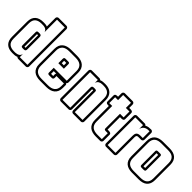

<svg xmlns="http://www.w3.org/2000/svg" viewBox="99 -1551 2432 2432"><g transform="rotate(45 1315.5 -334.5)"><path d="M260.7 18.6Q242.2 27.3 220.7 28.8Q199.2 30.3 179.2 30.3Q145 30.3 117.7 21.5Q90.3 12.7 71.3 -5.1Q52.2 -22.9 42.2 -49.3Q32.2 -75.7 32.2 -110.8V-384.8Q32.2 -419.9 42.5 -446.3Q52.7 -472.7 71.8 -490.2Q90.8 -507.8 117.9 -516.6Q145 -525.4 179.2 -525.4H203.1Q215.8 -525.4 228 -523.4Q240.2 -521.5 252 -517.1V-668.9Q252 -681.2 261 -690.2Q270 -699.2 282.2 -699.2H421.4Q433.6 -699.2 442.6 -690.2Q451.7 -681.2 451.7 -668.9V0Q451.7 12.2 442.6 21.2Q433.6 30.3 421.4 30.3H284.2Q277.3 30.3 271 27.1Q264.6 23.9 260.7 18.6ZM232.4 -359.9V-135.3H252V-359.9ZM282.2 -445.8Q276.4 -464.4 265.6 -474.4Q254.9 -484.4 241 -489Q227.1 -493.7 211.2 -494.4Q195.3 -495.1 179.2 -495.1Q123.5 -495.1 93 -468.8Q62.5 -442.4 62.5 -384.8V-110.8Q62.5 -52.7 92.8 -26.4Q123 0 179.2 0H203.1Q232.4 0 254.9 -12.9Q277.3 -25.9 284.2 -56.2V0H421.4V-668.9H282.2ZM202.1 -365.2Q202.1 -379.9 208.7 -385Q215.3 -390.1 229.5 -390.1H252.4Q269 -390.1 275.6 -381.8Q282.2 -373.5 282.2 -357.9V-137.2Q282.2 -121.6 275.6 -113.3Q269 -105 252.4 -105H229.5Q216.3 -105 209.2 -110.4Q202.1 -115.7 202.1 -129.9Z M932.6 -183.6Q938.5 -179.7 942.1 -173.1Q945.8 -166.5 945.8 -159.2V-110.8Q945.8 -73.7 934.3 -47.1Q922.9 -20.5 901.9 -3.2Q880.9 14.2 852.1 22.2Q823.2 30.3 788.6 30.3H676.8Q642.1 30.3 613 22.2Q584 14.2 563.2 -3.2Q542.5 -20.5 531 -47.1Q519.5 -73.7 519.5 -110.8V-383.8Q519.5 -420.9 531 -447.5Q542.5 -474.1 563.5 -491.5Q584.5 -508.8 613.3 -517.1Q642.1 -525.4 676.8 -525.4H789.6Q824.2 -525.4 853 -517.1Q881.8 -508.8 902.8 -491.5Q923.8 -474.1 935.3 -447.5Q946.8 -420.9 946.8 -383.8V-209Q946.8 -201.2 942.9 -194.6Q939 -188 932.6 -183.6ZM752.4 -130.4Q752.4 -137.7 752 -144.8Q751.5 -151.9 751.5 -159.2Q751.5 -169.9 758.8 -178.7H713.9V-130.4ZM713.9 -364.7V-321.3H752.4V-364.7ZM755.9 -100.1H710.4Q697.3 -100.1 690.4 -105Q683.6 -109.9 683.6 -124V-209H916.5V-383.8Q916.5 -414.6 907.2 -435.8Q897.9 -457 881.1 -470.2Q864.3 -483.4 841.1 -489.3Q817.9 -495.1 789.6 -495.1H676.8Q648.4 -495.1 625.2 -489.3Q602.1 -483.4 585.2 -470.2Q568.4 -457 559.1 -435.8Q549.8 -414.6 549.8 -383.8V-110.8Q549.8 -80.1 559.1 -58.8Q568.4 -37.6 585 -24.4Q601.6 -11.2 625 -5.6Q648.4 0 676.8 0H788.6Q816.9 0 840.1 -5.9Q863.3 -11.7 880.1 -24.7Q897 -37.6 906.2 -58.8Q915.5 -80.1 915.5 -110.8V-159.2H781.7Q781.7 -149.4 782.7 -138.9Q783.7 -128.4 782 -119.9Q780.3 -111.3 774.7 -105.7Q769 -100.1 755.9 -100.1ZM683.6 -370.1Q683.6 -384.3 690.2 -389.6Q696.8 -395 710.4 -395H756.8Q771 -395 776.9 -389.6Q782.7 -384.3 782.7 -370.1V-291H683.6Z M1219.2 -359.9V0Q1219.2 12.2 1210.2 21.2Q1201.2 30.3 1189 30.3H1048.8Q1036.6 30.3 1027.6 21.2Q1018.6 12.2 1018.6 0V-495.1Q1018.6 -507.3 1027.6 -516.4Q1036.6 -525.4 1048.8 -525.4H1187Q1193.8 -525.4 1200.2 -522.2Q1206.5 -519 1210.4 -513.7Q1231 -522 1250.5 -523.7Q1270 -525.4 1292 -525.4Q1326.2 -525.4 1353.3 -516.4Q1380.4 -507.3 1399.4 -489.5Q1418.5 -471.7 1428.7 -445.3Q1439 -418.9 1439 -383.8V0Q1439 12.2 1429.9 21.2Q1420.9 30.3 1408.7 30.3H1269Q1256.8 30.3 1247.8 21.2Q1238.8 12.2 1238.8 0V-360.4H1236.3Q1231.9 -360.4 1227.8 -360.1Q1223.6 -359.9 1219.2 -359.9ZM1241.7 -390.1Q1255.9 -390.1 1262.5 -385Q1269 -379.9 1269 -365.2V0H1408.7V-383.8Q1408.7 -441.4 1378.4 -468.3Q1348.1 -495.1 1292 -495.1H1266.6Q1238.3 -495.1 1216.8 -482.4Q1195.3 -469.7 1187 -440.9V-495.1H1048.8V0H1189V-357.9Q1189 -372.1 1193.1 -378.7Q1197.3 -385.3 1204.6 -387.9Q1211.9 -390.6 1221.4 -390.4Q1231 -390.1 1241.7 -390.1Z M1719.2 -137.2Q1728 -137.2 1739.3 -137.5Q1750.5 -137.7 1760.3 -135.5Q1770 -133.3 1776.9 -127Q1783.7 -120.6 1783.7 -106.9V0Q1783.7 12.2 1774.7 21.2Q1765.6 30.3 1753.4 30.3H1675.3Q1640.6 30.3 1611.8 22.2Q1583 14.2 1562.5 -3.2Q1542 -20.5 1530.5 -47.1Q1519 -73.7 1519 -110.8V-359.9Q1510.7 -359.9 1501.5 -360.1Q1492.2 -360.4 1484.6 -363.3Q1477.1 -366.2 1471.9 -372.3Q1466.8 -378.4 1466.8 -390.1V-495.1Q1466.8 -506.8 1471.9 -512.9Q1477.1 -519 1484.6 -522Q1492.2 -524.9 1501.5 -525.1Q1510.7 -525.4 1519 -525.4V-586.9Q1519 -599.1 1528.1 -608.2Q1537.1 -617.2 1549.3 -617.2H1689Q1701.2 -617.2 1710.2 -608.2Q1719.2 -599.1 1719.2 -586.9V-525.4Q1728 -525.4 1739.3 -525.6Q1750.5 -525.9 1760.3 -523.7Q1770 -521.5 1776.9 -515.1Q1783.7 -508.8 1783.7 -495.1V-390.1Q1783.7 -376.5 1776.9 -370.1Q1770 -363.8 1760.3 -361.6Q1750.5 -359.4 1739.3 -359.6Q1728 -359.9 1719.2 -359.9ZM1549.3 -586.9V-495.1H1497.1V-390.1H1549.3V-110.8Q1549.3 -80.1 1558.3 -58.8Q1567.4 -37.6 1584 -24.7Q1600.6 -11.7 1623.8 -5.9Q1647 0 1675.3 0H1753.4V-106.9H1715.3Q1702.6 -106.9 1695.8 -112.1Q1689 -117.2 1689 -130.9V-390.1H1753.4V-495.1H1689V-586.9Z M2022.5 -510.3Q2044.4 -522.9 2064.9 -525.6Q2085.4 -528.3 2110.4 -528.3Q2122.6 -528.3 2131.6 -519.3Q2140.6 -510.3 2140.6 -498V-377Q2140.6 -364.7 2131.6 -355.7Q2122.6 -346.7 2110.4 -346.7H2081.5Q2067.9 -346.7 2057.9 -346.4Q2047.9 -346.2 2041.5 -342.5Q2035.2 -338.9 2032 -330.8Q2028.8 -322.8 2028.8 -307.1V0Q2028.8 12.2 2019.8 21.2Q2010.7 30.3 1998.5 30.3H1858.4Q1846.2 30.3 1837.2 21.2Q1828.1 12.2 1828.1 0V-495.1Q1828.1 -507.3 1837.2 -516.4Q1846.2 -525.4 1858.4 -525.4H1996.6Q2004.9 -525.4 2011.7 -521.2Q2018.6 -517.1 2022.5 -510.3ZM2093.3 -498Q2056.6 -498 2031 -480Q2005.4 -461.9 1996.6 -425.3V-495.1H1858.4V0H1998.5V-307.1Q1998.5 -336.4 2007.3 -351.1Q2016.1 -365.7 2031.5 -371.3Q2046.9 -377 2067.1 -377Q2087.4 -377 2110.4 -377V-498Z M2170.9 -383.8Q2170.9 -420.9 2181.9 -447.5Q2192.9 -474.1 2213.1 -491.5Q2233.4 -508.8 2261.7 -517.1Q2290 -525.4 2325.2 -525.4H2443.8Q2479 -525.4 2507.3 -517.1Q2535.6 -508.8 2555.7 -491.5Q2575.7 -474.1 2586.4 -447.3Q2597.2 -420.4 2597.2 -383.8V-110.8Q2597.2 -73.7 2586.4 -47.1Q2575.7 -20.5 2555.7 -3.2Q2535.6 14.2 2507.3 22.2Q2479 30.3 2443.8 30.3H2325.2Q2290 30.3 2261.7 22.2Q2233.4 14.2 2213.1 -3.2Q2192.9 -20.5 2181.9 -47.1Q2170.9 -73.7 2170.9 -110.8ZM2399.9 -130.4V-363.8H2369.1V-130.4ZM2201.2 -110.8Q2201.2 -80.1 2210 -58.8Q2218.8 -37.6 2234.9 -24.7Q2251 -11.7 2273.9 -5.9Q2296.9 0 2325.2 0H2443.8Q2472.7 0 2495.4 -5.9Q2518.1 -11.7 2533.9 -24.7Q2549.8 -37.6 2558.3 -58.8Q2566.9 -80.1 2566.9 -110.8V-383.8Q2566.9 -414.6 2558.3 -435.8Q2549.8 -457 2533.9 -470.2Q2518.1 -483.4 2495.4 -489.3Q2472.7 -495.1 2443.8 -495.1H2325.2Q2296.9 -495.1 2273.9 -489.3Q2251 -483.4 2234.9 -470.2Q2218.8 -457 2210 -435.8Q2201.2 -414.6 2201.2 -383.8ZM2430.2 -125Q2430.2 -110.8 2423.3 -105.5Q2416.5 -100.1 2402.8 -100.1H2366.2Q2352.5 -100.1 2345.7 -105.5Q2338.9 -110.8 2338.9 -125V-370.1Q2338.9 -384.3 2345.9 -389.2Q2353 -394 2366.2 -394H2402.8Q2416 -394 2423.1 -389.2Q2430.2 -384.3 2430.2 -370.1Z"/></g></svg>

Font: Akaash Gobhi Outlined
Style: Regular
Weight: 400
Designer: Kulbir Singh Thind, MD
Foundry: Punjab Online
Version: Version 1.200